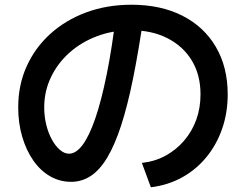

<svg xmlns="http://www.w3.org/2000/svg" viewBox="-20 -762 1040 812"><path d="M580 -73Q635 -79 680 -103.5Q725 -128 758.5 -167Q792 -206 810 -255.5Q828 -305 828 -363Q828 -445 791.5 -505.5Q755 -566 689 -600Q623 -634 534 -634Q457 -634 390.5 -609Q324 -584 274 -539.5Q224 -495 195.5 -435.5Q167 -376 167 -308Q167 -270 175.5 -235Q184 -200 199 -172.5Q214 -145 233 -128.5Q252 -112 272 -112Q302 -112 330 -150Q358 -188 383.5 -262.5Q409 -337 431.5 -448.5Q454 -560 472 -708L588 -696Q566 -545 542.5 -429Q519 -313 492 -230.5Q465 -148 433.5 -95.5Q402 -43 364 -18Q326 7 281 7Q233 7 192 -16.5Q151 -40 121 -83Q91 -126 74 -183.5Q57 -241 57 -308Q57 -402 92.5 -481Q128 -560 192.5 -618.5Q257 -677 344.5 -709.5Q432 -742 536 -742Q660 -742 751.5 -695.5Q843 -649 893 -563.5Q943 -478 943 -363Q943 -285 919.5 -217.5Q896 -150 853 -97.5Q810 -45 750.5 -12Q691 21 618 30Z"/></svg>

Font: M PLUS 2 SemiBold
Style: Regular
Weight: 600
Designer: Coji Morishita
Foundry: UNDERFOREST DESIGN
Version: Version 1.001